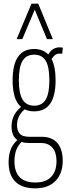

<svg xmlns="http://www.w3.org/2000/svg" viewBox="-20 -810 371 1050"><path d="M167 -201Q137 -201 115 -212Q73 -177 73 -125Q73 -97 87.5 -79.5Q102 -62 140 -62H208Q264 -62 293.5 -28Q323 6 323 69Q323 139 283.5 179.5Q244 220 172 220Q101 220 64 183.5Q27 147 27 77Q27 39 38 9Q49 -21 75 -44Q58 -56 50.5 -75Q43 -94 43 -118Q43 -151 56.5 -178Q70 -205 95 -225Q49 -264 49 -371Q49 -542 167 -542Q215 -542 244 -512Q266 -551 306 -551Q317 -551 324 -549L320 -516Q316 -517 306 -517Q280 -517 262 -487Q284 -445 284 -371Q284 -201 167 -201ZM167 -232Q210 -232 230 -265.5Q250 -299 250 -371Q250 -444 230 -477.5Q210 -511 167 -511Q124 -511 103.5 -477.5Q83 -444 83 -371Q83 -299 103.5 -265.5Q124 -232 167 -232ZM59 72Q59 188 174 188Q230 188 259.5 157.5Q289 127 289 71Q289 24 267 -2Q245 -28 204 -28H138Q115 -28 98 -34Q77 -13 68 13Q59 39 59 72ZM71 -596 152 -790H189L269 -596H237L170 -757L102 -596Z"/></svg>

Font: Georama Condensed ExtraLight
Style: Regular
Weight: 200
Width: 3
Designer: Jean-Baptiste Levee
Foundry: Production Type
Version: Version 1.000